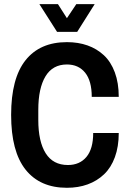

<svg xmlns="http://www.w3.org/2000/svg" viewBox="-20 -897 627 930"><path d="M170.7 -877.1H260.6L304.1 -808.9L349.7 -877.1H438.7L354 -742.8H256.3ZM304.1 -692.9Q358.8 -692.9 403.8 -677Q448.7 -661.2 482.8 -629.7Q516.9 -598.2 536.1 -546.7Q555.2 -495.2 555.2 -427.9H424.4Q424.4 -505.2 392.3 -545Q360.1 -584.7 304.1 -584.7Q235 -584.7 200.3 -527.2Q165.5 -469.6 165.5 -364.9V-315.8Q165.5 -211.6 201.3 -154.6Q237.2 -97.7 308.9 -97.7Q365.8 -97.7 398.6 -136.8Q431.4 -175.9 431.4 -252.8H555.2Q555.2 -186.8 536.5 -135.8Q517.8 -84.7 483.9 -52.6Q450 -20.4 404.6 -3.9Q359.3 12.6 304.1 12.6Q173.8 12.6 103.8 -75.4Q33.9 -163.3 33.9 -340.4Q33.9 -517.4 103.6 -605.1Q173.3 -692.9 304.1 -692.9Z"/></svg>

Font: Puralecka Narrow
Style: Bold
Weight: 700
Designer: Hector Gatti, Marcela Romero, Pablo Cosgaya and Nicolas Silva
Version: Version 1.004;PS 001.004;hotconv 1.0.70;makeotf.lib2.5.58329